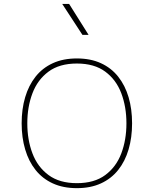

<svg xmlns="http://www.w3.org/2000/svg" viewBox="-20 -953 783 978"><path d="M371.6 -655.3Q301.8 -655.3 249 -631.1Q196.3 -606.9 161.1 -562.5Q126 -518.1 108.2 -457.8Q90.3 -397.5 90.3 -324.7Q90.3 -252.4 108.2 -191.9Q126 -131.3 161.1 -87.2Q196.3 -43 249 -18.8Q301.8 5.4 371.6 5.4Q441.4 5.4 494.1 -18.8Q546.9 -43 582 -87.2Q617.2 -131.3 635 -191.9Q652.8 -252.4 652.8 -324.7Q652.8 -397.5 635 -457.8Q617.2 -518.1 582 -562.5Q546.9 -606.9 494.1 -631.1Q441.4 -655.3 371.6 -655.3ZM371.6 -629.4Q460.4 -629.4 516.1 -588.1Q571.8 -546.9 597.9 -477.8Q624 -408.7 624 -324.7Q624 -240.7 597.9 -171.6Q571.8 -102.5 516.1 -61.3Q460.4 -20 371.6 -20Q283.2 -20 227.3 -61.3Q171.4 -102.5 145.3 -171.6Q119.1 -240.7 119.1 -324.7Q119.1 -408.7 145.3 -477.8Q171.4 -546.9 227.1 -588.1Q282.7 -629.4 371.6 -629.4ZM431.2 -775.4 332 -933.1H296.9L399.9 -775.4Z"/></svg>

Font: Estedad-FD VF
Style: Regular
Weight: 100
Designer: Amin Abedi
Version: Version 7.3